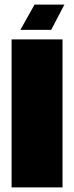

<svg xmlns="http://www.w3.org/2000/svg" viewBox="-20 -809 320 829"><path d="M30 0V-639H250V0H30ZM68 -680H201L258 -789H129Z"/></svg>

Font: Banana Brick
Style: Regular
Weight: 400
Designer: artmaker
Foundry: artmaker
Version: Version 4.000 2011 initial release